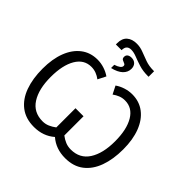

<svg xmlns="http://www.w3.org/2000/svg" viewBox="-247 -1271 1520 1520"><g transform="rotate(45 513.0 -511.5)"><path d="M336 -926Q336 -979 366.5 -1006Q397 -1033 450 -1033Q488 -1033 524.5 -1018.5Q561 -1004 602 -989.5Q643 -975 694 -975H700V-913H692Q636 -913 592 -927Q548 -941 514 -954.5Q480 -968 452 -968Q400 -968 400 -911H336ZM441 -788Q500 -807 500 -834Q500 -847 488 -851.5Q476 -856 463.5 -862.5Q451 -869 451 -887Q451 -906 464 -915.5Q477 -925 499 -925Q527 -925 543.5 -908Q560 -891 560 -862Q560 -823 530 -794.5Q500 -766 441 -752ZM339 10Q246 10 184 -37.5Q122 -85 91.5 -169.5Q61 -254 61 -365Q61 -474 92 -554.5Q123 -635 181 -679.5Q239 -724 319 -724Q357 -724 394.5 -712Q432 -700 462 -679L428 -612Q406 -629 380 -639Q354 -649 325 -649Q243 -649 198 -572.5Q153 -496 153 -364Q153 -229 204 -149.5Q255 -70 356 -70Q387 -70 414.5 -82Q442 -94 467 -113V-328H557V-113Q583 -93 611 -81.5Q639 -70 671 -70Q772 -70 823 -149.5Q874 -229 874 -364Q874 -496 828.5 -572.5Q783 -649 701 -649Q672 -649 646.5 -639Q621 -629 598 -612L564 -679Q594 -700 631.5 -712Q669 -724 707 -724Q787 -724 845 -679.5Q903 -635 934 -554.5Q965 -474 965 -365Q965 -254 934.5 -169.5Q904 -85 842.5 -37.5Q781 10 688 10Q584 10 513 -52Q442 10 339 10Z"/></g></svg>

Font: Go Noto Kurrent-Regular
Style: Regular
Weight: 400
Designer: Monotype Design Team
Foundry: Monotype Imaging Inc.
Version: Version 2.012; ttfautohint (v1.8.4.7-5d5b)